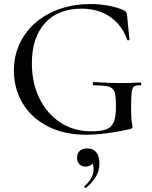

<svg xmlns="http://www.w3.org/2000/svg" viewBox="-20 -656 756 952"><path d="M49 -306Q49 -402 98.5 -477.5Q148 -553 234.5 -594.5Q321 -636 429 -636Q477 -636 522.5 -627Q568 -618 597 -603Q605 -598 607 -594Q609 -590 610 -580L622 -459Q622 -457 617 -456Q612 -455 611 -458Q585 -532 526 -572.5Q467 -613 385 -613Q266 -613 202 -540.5Q138 -468 138 -342Q138 -244 176 -167.5Q214 -91 280.5 -48Q347 -5 431 -5Q479 -5 505 -14Q531 -23 543 -49Q555 -75 555 -126Q555 -178 548.5 -198.5Q542 -219 520.5 -226Q499 -233 446 -233Q440 -233 440 -241Q440 -244 441.5 -246.5Q443 -249 445 -249Q525 -244 575 -244Q622 -244 676 -247Q680 -247 680.5 -240Q681 -233 676 -233Q653 -234 644 -226.5Q635 -219 632.5 -196Q630 -173 630 -116Q630 -71 633.5 -52Q637 -33 637 -28Q637 -22 634.5 -20.5Q632 -19 625 -16Q502 12 406 12Q297 12 216 -30Q135 -72 92 -144.5Q49 -217 49 -306ZM473 155Q473 190 456 219Q439 248 407 275L405 276Q401 276 399 272.5Q397 269 399 267Q444 227 444 184Q444 165 438 154Q429 170 404 170Q385 170 373.5 158Q362 146 362 126Q362 103 376 91.5Q390 80 412 80Q442 80 457.5 99.5Q473 119 473 155Z"/></svg>

Font: Cormorant SC Medium
Style: Regular
Weight: 500
Designer: Christian Thalmann (Catharsis Fonts)
Version: Version 3.000